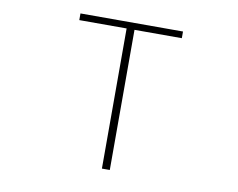

<svg xmlns="http://www.w3.org/2000/svg" viewBox="-79 -830 1157 935"><g transform="rotate(10 500.0 -363.0)"><path d="M480 0H519V-693H753V-726H246V-693H480Z"/></g></svg>

Font: Harano Aji Gothic CN ExtraLight
Style: Regular
Weight: 250
Foundry: Masamichi Hosoda
Version: HaranoAjiGothicCN-ExtraLight version 20230610;ttx 4.39.4